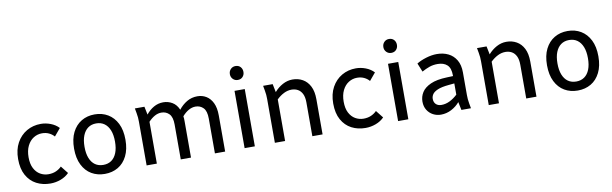

<svg xmlns="http://www.w3.org/2000/svg" viewBox="-47 -1210 5422 1700"><g transform="rotate(-10 2664.0 -360.0)"><path d="M55 -252Q55 -337 88.5 -398Q122 -459 179 -492Q236 -525 306 -525Q350 -525 393.5 -508.5Q437 -492 467 -460L411 -393Q392 -415 364.5 -428Q337 -441 302 -441Q261 -441 226 -419Q191 -397 170 -354.5Q149 -312 149 -252Q149 -192 169.5 -152.5Q190 -113 224 -93.5Q258 -74 297 -74Q336 -74 366 -87.5Q396 -101 416 -122L469 -55Q439 -24 394 -7Q349 10 301 10Q231 10 175.5 -19Q120 -48 87.5 -106.5Q55 -165 55 -252Z M559 -257Q559 -344 589 -403.5Q619 -463 671 -494Q723 -525 790 -525Q857 -525 909 -494Q961 -463 991 -403.5Q1021 -344 1021 -257Q1021 -171 991 -111Q961 -51 909 -20.5Q857 10 790 10Q723 10 671 -20.5Q619 -51 589 -111Q559 -171 559 -257ZM653 -257Q653 -197 669.5 -155.5Q686 -114 716.5 -92.5Q747 -71 790 -71Q833 -71 863.5 -92.5Q894 -114 910.5 -155.5Q927 -197 927 -257Q927 -317 910.5 -358.5Q894 -400 863.5 -422Q833 -444 790 -444Q747 -444 716.5 -422Q686 -400 669.5 -358.5Q653 -317 653 -257Z M1151 -515H1237L1252 -442Q1282 -480 1321.5 -502.5Q1361 -525 1407 -525Q1451 -525 1488 -503Q1525 -481 1545 -434Q1577 -475 1619.5 -500Q1662 -525 1714 -525Q1758 -525 1793.5 -503.5Q1829 -482 1850.5 -438Q1872 -394 1872 -325V0H1780V-313Q1780 -381 1752 -409.5Q1724 -438 1682 -438Q1651 -438 1620.5 -421Q1590 -404 1562 -372Q1564 -362 1564.5 -350Q1565 -338 1565 -325V0H1473V-313Q1473 -381 1445 -409.5Q1417 -438 1375 -438Q1344 -438 1314.5 -421.5Q1285 -405 1258 -376V0H1166V-393Q1166 -414 1164.5 -431.5Q1163 -449 1159 -471Z M2047 0V-515H2139V0ZM2032 -667Q2032 -694 2049.5 -712Q2067 -730 2093 -730Q2121 -730 2137.5 -712Q2154 -694 2154 -667Q2154 -641 2137.5 -623Q2121 -605 2093 -605Q2067 -605 2049.5 -623Q2032 -641 2032 -667Z M2304 -515H2390L2405 -441Q2438 -479 2480.5 -502Q2523 -525 2569 -525Q2620 -525 2660.5 -502Q2701 -479 2724.5 -433Q2748 -387 2748 -316V0H2656V-304Q2656 -351 2641.5 -380.5Q2627 -410 2602 -424Q2577 -438 2545 -438Q2510 -438 2476 -421Q2442 -404 2411 -374V0H2319V-393Q2319 -414 2317.5 -431.5Q2316 -449 2312 -471Z M2888 -252Q2888 -337 2921.5 -398Q2955 -459 3012 -492Q3069 -525 3139 -525Q3183 -525 3226.5 -508.5Q3270 -492 3300 -460L3244 -393Q3225 -415 3197.5 -428Q3170 -441 3135 -441Q3094 -441 3059 -419Q3024 -397 3003 -354.5Q2982 -312 2982 -252Q2982 -192 3002.5 -152.5Q3023 -113 3057 -93.5Q3091 -74 3130 -74Q3169 -74 3199 -87.5Q3229 -101 3249 -122L3302 -55Q3272 -24 3227 -7Q3182 10 3134 10Q3064 10 3008.5 -19Q2953 -48 2920.5 -106.5Q2888 -165 2888 -252Z M3427 0V-515H3519V0ZM3412 -667Q3412 -694 3429.5 -712Q3447 -730 3473 -730Q3501 -730 3517.5 -712Q3534 -694 3534 -667Q3534 -641 3517.5 -623Q3501 -605 3473 -605Q3447 -605 3429.5 -623Q3412 -641 3412 -667Z M3669 -132Q3669 -177 3693 -215Q3717 -253 3772 -278Q3827 -303 3920 -306L3975 -308V-314Q3975 -380 3944 -408.5Q3913 -437 3858 -437Q3818 -437 3784 -425Q3750 -413 3716 -394L3684 -472Q3719 -494 3770 -509.5Q3821 -525 3867 -525Q3924 -525 3969 -503Q4014 -481 4040.5 -436.5Q4067 -392 4067 -325V-122Q4067 -101 4068.5 -83.5Q4070 -66 4074 -44L4082 0H3996L3981 -73Q3951 -37 3906.5 -13.5Q3862 10 3811 10Q3774 10 3741.5 -7Q3709 -24 3689 -56Q3669 -88 3669 -132ZM3763 -140Q3763 -109 3781.5 -91.5Q3800 -74 3831 -74Q3869 -74 3905.5 -92Q3942 -110 3975 -141V-242L3924 -237Q3859 -231 3824 -216Q3789 -201 3776 -181.5Q3763 -162 3763 -140Z M4227 -515H4313L4328 -441Q4361 -479 4403.5 -502Q4446 -525 4492 -525Q4543 -525 4583.5 -502Q4624 -479 4647.5 -433Q4671 -387 4671 -316V0H4579V-304Q4579 -351 4564.5 -380.5Q4550 -410 4525 -424Q4500 -438 4468 -438Q4433 -438 4399 -421Q4365 -404 4334 -374V0H4242V-393Q4242 -414 4240.5 -431.5Q4239 -449 4235 -471Z M4811 -257Q4811 -344 4841 -403.5Q4871 -463 4923 -494Q4975 -525 5042 -525Q5109 -525 5161 -494Q5213 -463 5243 -403.5Q5273 -344 5273 -257Q5273 -171 5243 -111Q5213 -51 5161 -20.5Q5109 10 5042 10Q4975 10 4923 -20.5Q4871 -51 4841 -111Q4811 -171 4811 -257ZM4905 -257Q4905 -197 4921.5 -155.5Q4938 -114 4968.5 -92.5Q4999 -71 5042 -71Q5085 -71 5115.5 -92.5Q5146 -114 5162.5 -155.5Q5179 -197 5179 -257Q5179 -317 5162.5 -358.5Q5146 -400 5115.5 -422Q5085 -444 5042 -444Q4999 -444 4968.5 -422Q4938 -400 4921.5 -358.5Q4905 -317 4905 -257Z"/></g></svg>

Font: Radio Canada
Style: Regular
Weight: 400
Designer: Charles Daoud, Etienne Aubert Bonn, Alexandre Saumier Demers, Jacques Le Bailly
Foundry: Radio-Canada
Version: Version 2.104;gftools[0.9.28.dev5+ged2979d]